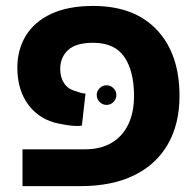

<svg xmlns="http://www.w3.org/2000/svg" viewBox="-20 -633 668 653"><path d="M56.5 0V-125.2H269Q322.5 -125.2 359.8 -147.4Q397 -169.5 416.4 -210.2Q435.8 -251 435.8 -306.8Q435.8 -391 402.9 -439.2Q370 -487.5 296.8 -487.5Q238 -487.5 211.4 -462.6Q184.8 -437.8 184.8 -398.2Q184.8 -370 198.1 -349.8Q211.5 -329.5 238 -322.8Q246.8 -319.5 255.6 -317.1Q264.5 -314.8 270.8 -314.8L258.5 -205.8Q245.2 -203.5 227 -205.1Q208.8 -206.8 181.8 -212.2Q115.5 -225 77.2 -275.6Q39 -326.2 39 -402.8Q39 -464.2 67.9 -511.6Q96.8 -559 154.2 -585.9Q211.8 -612.8 296.8 -612.8Q437 -612.8 513.8 -531.1Q590.5 -449.5 590.5 -306.8Q590.5 -211.5 551 -142.6Q511.5 -73.8 436.4 -36.9Q361.2 0 254 0ZM342.5 -276.2Q328.8 -276.2 318.9 -286.1Q309 -296 309 -309.8Q309 -323.2 318.9 -333.1Q328.8 -343 342.5 -343Q356 -343 365.9 -333.1Q375.8 -323.2 375.8 -309.8Q375.8 -296 365.9 -286.1Q356 -276.2 342.5 -276.2Z"/></svg>

Font: Noto Sans Hebrew Light
Style: Regular
Weight: 100
Version: Version 3.000